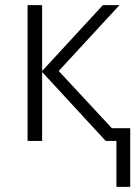

<svg xmlns="http://www.w3.org/2000/svg" viewBox="-20 -552 538 752"><path d="M436 180V0H394L145 -270V0H88V-532H145V-274L383 -532H448L210 -274L418 -50H490V180Z"/></svg>

Font: Noto Sans Light
Style: Regular
Weight: 300
Designer: Monotype Design Team
Foundry: Monotype Imaging Inc.
Version: Version 2.007